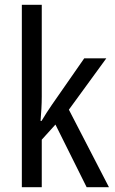

<svg xmlns="http://www.w3.org/2000/svg" viewBox="-20 -780 480 800"><path d="M154 -377Q154 -353 152.5 -326.5Q151 -300 149 -276H153Q162 -291 174 -310Q186 -329 196 -343L331 -537H423L267 -323L434 0H341L211 -261L154 -198V0H71V-760H154Z"/></svg>

Font: Noto Sans Bengali UI Condensed
Style: Regular
Weight: 400
Width: 3
Designer: Jelle Bosma - Monotype Design Team
Foundry: Monotype Imaging Inc.
Version: Version 2.003; ttfautohint (v1.8.4.7-5d5b)